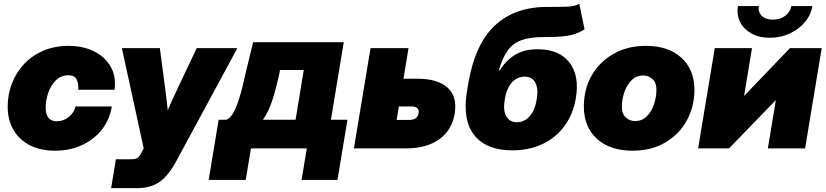

<svg xmlns="http://www.w3.org/2000/svg" viewBox="-20 -763 4244 987"><path d="M263.2 11.7Q188 11.7 133.3 -16.4Q78.6 -44.4 49.1 -95.5Q19.5 -146.5 19.5 -214.8Q19.5 -278.3 41.5 -334.7Q63.5 -391.1 104.5 -434.6Q145.5 -478 203.4 -502.7Q261.2 -527.3 332.5 -527.3Q405.3 -527.3 461.9 -499.8Q518.6 -472.2 548.3 -421.4Q578.1 -370.6 568.8 -301.8H382.3Q384.8 -330.6 374.5 -353.3Q364.3 -376 331.5 -376Q293.5 -376 267.3 -350.1Q241.2 -324.2 228 -285.9Q214.8 -247.6 214.8 -210Q214.8 -139.6 272 -139.6Q306.6 -139.6 334 -162.1Q361.3 -184.6 368.2 -215.8H554.7Q543.5 -147 502.9 -95.9Q462.4 -44.9 400.4 -16.6Q338.4 11.7 263.2 11.7Z M551.3 204.1 575.7 55.7H653.8Q681.2 55.7 691.2 45.2Q701.2 34.7 714.8 7.8L718.8 0L606.4 -515.6H801.8L830.6 -296.9Q834 -272 836.7 -246.8Q839.4 -221.7 842.3 -196.3Q853 -221.7 864.5 -246.8Q876 -272 887.7 -296.9L991.2 -515.6H1200.2L886.2 65.4Q845.7 140.6 799.8 172.4Q753.9 204.1 684.1 204.1Z M1052.7 162.1 1104 -147.5H1144Q1163.6 -154.8 1179.2 -182.6Q1194.8 -210.4 1207 -248.3Q1219.2 -286.1 1228.3 -324.7Q1237.3 -363.3 1243.7 -391.6L1281.2 -545.9H1747.1L1681.2 -147.5H1766.1L1714.8 162.1H1530.3L1557.1 0H1270L1243.2 162.1ZM1331.5 -147.5H1499.5L1541.5 -403.3H1419.4L1417.5 -391.6Q1398.4 -303.2 1378.9 -244.6Q1359.4 -186 1331.5 -147.5Z M2054.2 -358.4H2123.5Q2231.4 -358.4 2281.5 -311.8Q2331.5 -265.1 2317.4 -179.2Q2303.2 -93.3 2237.5 -46.6Q2171.9 0 2064 0H1799.3L1884.8 -515.6H2080.1ZM2030.3 -215.8 2019 -146.5H2082Q2126.5 -146.5 2131.8 -181.2Q2137.7 -215.8 2093.3 -215.8Z M2958 -743.2 2984.9 -612.3Q2960.4 -596.7 2934.1 -587.9Q2907.7 -579.1 2869.9 -575.7Q2832 -572.3 2772.5 -572.3Q2705.1 -572.3 2661.1 -556.6Q2617.2 -541 2590.1 -503.9Q2563 -466.8 2544.9 -402.3H2549.8Q2580.1 -451.2 2626.5 -480.5Q2672.9 -509.8 2744.1 -509.8Q2855 -509.8 2907.2 -441.7Q2959.5 -373.5 2940.4 -259.8Q2927.2 -178.2 2883.3 -117.4Q2839.4 -56.6 2770.8 -23.4Q2702.1 9.8 2613.3 9.8Q2480 9.8 2418.2 -68.1Q2356.4 -146 2380.4 -293L2386.2 -328.1Q2420.9 -535.6 2523.2 -631.3Q2625.5 -727.1 2791 -727.5Q2796.4 -727.5 2801.5 -727.5Q2806.6 -727.5 2811.5 -727.5Q2860.8 -727.1 2897.7 -728.8Q2934.6 -730.5 2958 -743.2ZM2638.2 -134.8Q2675.8 -134.8 2702.9 -165.5Q2730 -196.3 2738.8 -251Q2748.5 -307.6 2731.7 -338.4Q2714.8 -369.1 2677.2 -369.1Q2638.2 -369.1 2610.8 -338.4Q2583.5 -307.6 2574.7 -251Q2565.4 -196.3 2582.3 -165.5Q2599.1 -134.8 2638.2 -134.8Z M3231 11.7Q3116.2 11.7 3048.8 -49.3Q2981.4 -110.4 2981.4 -214.8Q2981.4 -306.2 3022.5 -376.5Q3063.5 -446.8 3135.5 -487.1Q3207.5 -527.3 3300.3 -527.3Q3415.5 -527.3 3482.7 -466.3Q3549.8 -405.3 3549.8 -300.8Q3549.8 -215.3 3511 -144.3Q3472.2 -73.2 3400.6 -30.8Q3329.1 11.7 3231 11.7ZM3244.1 -140.6Q3280.8 -140.6 3305.4 -165.5Q3330.1 -190.4 3342.3 -227.8Q3354.5 -265.1 3354.5 -301.8Q3354.5 -339.4 3333.7 -357.2Q3313 -375 3287.1 -375Q3250.5 -375 3226.1 -350.1Q3201.7 -325.2 3189.2 -288.1Q3176.8 -251 3176.8 -213.9Q3176.8 -176.8 3197.5 -158.7Q3218.3 -140.6 3244.1 -140.6Z M4118.7 0H3927.2L3968.3 -248H3967.8L3727.5 0H3568.8L3654.3 -515.6H3845.7L3805.2 -270.5H3805.7L4041 -515.6H4204.1ZM3938 -568.8Q3883.3 -568.8 3843.5 -590.6Q3803.7 -612.3 3784.9 -649.4Q3766.1 -686.5 3773.4 -731.9H3880.9Q3876 -701.2 3896 -681.6Q3916 -662.1 3953.1 -662.1Q3989.7 -662.1 4016.4 -681.6Q4043 -701.2 4047.9 -731.9H4156.2Q4148.9 -686.5 4117.7 -649.4Q4086.4 -612.3 4039.6 -590.6Q3992.7 -568.8 3938 -568.8Z"/></svg>

Font: Inter Display Black
Style: Italic
Weight: 900
Italic angle: -9.39999°
Designer: Rasmus Andersson
Foundry: rsms
Version: Version 4.000;git-a52131595